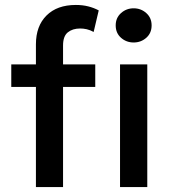

<svg xmlns="http://www.w3.org/2000/svg" viewBox="-20 -755 691 775"><path d="M125 0V-404H25.5V-495H125V-576Q125 -650 167.8 -692.5Q210.5 -735 286 -735Q313.5 -735 336.2 -729.2Q359 -723.5 378.5 -713L358 -626Q343.5 -634 330 -637Q316.5 -640 303.5 -640Q273 -640 253.8 -624.5Q234.5 -609 234.5 -571.5V-495H364.5V-404H234.5V0ZM464.5 0V-495H574.5V0ZM519.5 -583.5Q490 -583.5 468.5 -602.5Q447 -621.5 447 -652.5Q447 -683 468.5 -702.2Q490 -721.5 519.5 -721.5Q549 -721.5 570.5 -702.2Q592 -683 592 -652.5Q592 -621.5 570.5 -602.5Q549 -583.5 519.5 -583.5Z"/></svg>

Font: Geologica EX
Style: Regular
Weight: 400
Designer: Sindre Bremnes, Frode Helland
Foundry: Monokrom Skriftforlag AS
Version: Version 1.010;gftools[0.9.28]